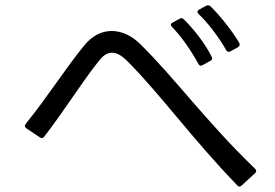

<svg xmlns="http://www.w3.org/2000/svg" viewBox="-20 -772 1040 725"><path d="M879 -594C885 -598 887 -604 883 -611C856 -656 812 -712 775 -748C770 -753 764 -753 758 -750L732 -736C724 -731 724 -725 730 -719C771 -680 810 -625 834 -583C838 -576 843 -575 850 -578ZM774 -542C781 -545 783 -551 779 -558C756 -605 714 -660 674 -699C669 -704 664 -705 658 -701L632 -687C624 -683 623 -677 629 -671C667 -632 704 -577 729 -531C732 -524 738 -522 745 -526ZM943 -118C949 -123 949 -129 943 -135C760 -311 638 -480 508 -607C476 -638 439 -655 402 -655C365 -655 328 -638 297 -599C232 -520 157 -403 77 -304C72 -298 73 -292 80 -287L131 -253C137 -249 143 -250 147 -256C225 -357 292 -466 355 -544C370 -563 386 -573 403 -573C420 -573 438 -563 457 -545C583 -420 701 -253 876 -72C881 -66 887 -66 893 -72Z"/></svg>

Font: LINE Seed JP_OTF Regular
Style: Regular
Weight: 400
Designer: LY Corporation & Fontrix & Fontworks
Version: Version 1.002